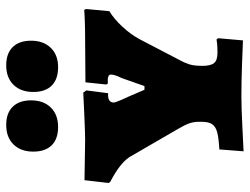

<svg xmlns="http://www.w3.org/2000/svg" viewBox="-113 -684 804 618"><g transform="rotate(-90 289.0 -375.0)"><path d="M117 -71Q154 -73 172.5 -78Q191 -83 198.5 -94.5Q206 -106 206 -129V-137Q206 -153 201 -167.5Q196 -182 183 -204L92 -361Q71 -392 13 -422L9 -427L18 -505L147 -503Q170 -503 225.5 -505.5Q281 -508 300 -509L307 -499L298 -429Q268 -431 268 -411Q268 -406 276.5 -386.5Q285 -367 288 -361L309 -312H321L347 -386Q358 -408 358 -420Q358 -426 351.5 -428.5Q345 -431 329 -430L326 -435L333 -502L469 -503Q503 -503 530 -504Q557 -505 566 -506L569 -500L562 -425Q537 -410 512 -383Q487 -356 472 -328L398 -186Q390 -168 388 -155Q386 -142 386 -126Q386 -99 395 -88Q404 -77 428 -77Q444 -77 455.5 -78Q467 -79 471 -80L475 -75L468 5Q447 4 391.5 2Q336 0 287 0Q253 0 192 3Q131 6 111 7ZM110 -670Q110 -710 133 -733.5Q156 -757 196 -757Q234 -757 254.5 -736Q275 -715 275 -677Q275 -637 252 -613.5Q229 -590 189 -590Q151 -590 130.5 -610.5Q110 -631 110 -670ZM302 -670Q302 -710 325 -733.5Q348 -757 388 -757Q426 -757 446.5 -736Q467 -715 467 -677Q467 -637 444 -613.5Q421 -590 382 -590Q343 -590 322.5 -610.5Q302 -631 302 -670Z"/></g></svg>

Font: Alegreya SC Black
Style: Regular
Weight: 900
Designer: Juan Pablo del Peral
Foundry: Huerta Tipografica
Version: Version 2.007; ttfautohint (v1.6)